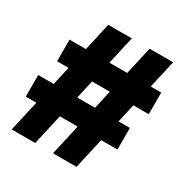

<svg xmlns="http://www.w3.org/2000/svg" viewBox="-159 -822 922 954"><g transform="rotate(30 301.5 -345.0)"><path d="M273 0 429 -690H564L408 0ZM15 -176V-300H541V-176ZM36 0 192 -690H327L171 0ZM62 -406V-530H588V-406Z"/></g></svg>

Font: Radio Canada Big
Style: Bold
Weight: 700
Designer: Étienne Aubert Bonn
Foundry: Coppers and Brasses
Version: Version 1.001